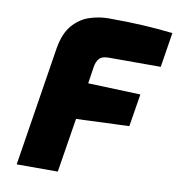

<svg xmlns="http://www.w3.org/2000/svg" viewBox="-83 -818 827 893"><g transform="rotate(10 331.0 -371.5)"><path d="M55 0 144 -563Q156 -635 189.5 -674Q223 -713 268 -728Q313 -743 358 -743Q448 -743 519.5 -739Q591 -735 662 -727L636 -563H390Q359 -563 346 -548.5Q333 -534 329 -508L317 -429L565 -420L540 -266L290 -256L249 0Z"/></g></svg>

Font: Exo Thin Black
Style: Italic
Weight: 900
Italic angle: -9°
Version: Version 2.000